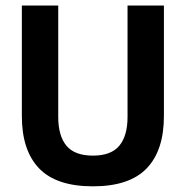

<svg xmlns="http://www.w3.org/2000/svg" viewBox="-20 -659 672 694"><path d="M316 14.5Q184 14.5 121.5 -50.2Q59 -115 59 -239.5V-639H190.5V-236.5Q190.5 -168 220.2 -132.2Q250 -96.5 316 -96.5Q381.5 -96.5 411.2 -132.2Q441 -168 441 -236.5V-639H572.5V-239.5Q572.5 -115 510 -50.2Q447.5 14.5 316 14.5Z"/></svg>

Font: Anek Devanagari Medium SemiBold
Style: Regular
Weight: 600
Version: Version 1.003